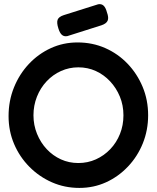

<svg xmlns="http://www.w3.org/2000/svg" viewBox="-20 -903 768 941"><path d="M369 18Q297 18 234.5 -9.5Q172 -37 124 -85.5Q76 -134 49 -197.5Q22 -261 22 -334Q22 -409 48.5 -474.5Q75 -540 121.5 -589.5Q168 -639 229 -667Q290 -695 360 -695Q433 -695 495.5 -667.5Q558 -640 605 -591Q652 -542 679 -477.5Q706 -413 706 -338Q706 -265 680 -200.5Q654 -136 607 -86.5Q560 -37 499.5 -9.5Q439 18 369 18ZM364 -104Q410 -104 450 -122Q490 -140 520.5 -172Q551 -204 568 -246.5Q585 -289 585 -338Q585 -387 567.5 -429.5Q550 -472 519.5 -504.5Q489 -537 449.5 -555Q410 -573 364 -573Q319 -573 279 -555Q239 -537 208.5 -504.5Q178 -472 161 -429Q144 -386 144 -338Q144 -290 161.5 -247Q179 -204 209 -172Q239 -140 278.5 -122Q318 -104 364 -104ZM310 -726Q294 -723 283.5 -732Q273 -741 266 -764Q257 -792 262.5 -806.5Q268 -821 293 -829L461 -882Q477 -885 487.5 -875.5Q498 -866 504 -843Q514 -816 507.5 -801.5Q501 -787 477 -779Z"/></svg>

Font: Fredoka Light Medium
Style: Regular
Weight: 500
Version: Version 2.001